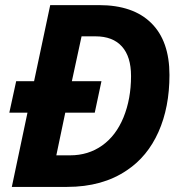

<svg xmlns="http://www.w3.org/2000/svg" viewBox="-20 -734 717 754"><path d="M87.9 -291.5H16.6L43.5 -415H113.8L177.2 -713.9H369.1Q502.9 -713.9 574.2 -643.3Q645.5 -572.8 645.5 -439.5Q645.5 -312.5 602.3 -215.8Q559.1 -119.1 478.5 -65.4Q382.8 0 243.2 0H26.4ZM464.8 -272.5Q494.6 -345.2 494.6 -435.5Q494.6 -511.7 458.7 -551.5Q422.9 -591.3 355 -591.3H300.3L262.2 -415H378.4L352.1 -291.5H236.3L201.2 -124H255.4Q326.7 -124 380.9 -162.4Q435.1 -200.7 464.8 -272.5Z"/></svg>

Font: Viking Open Sans
Style: Bold Italic
Weight: 700
Italic angle: -12°
Foundry: Ascender Corporation
Version: Version 2.000